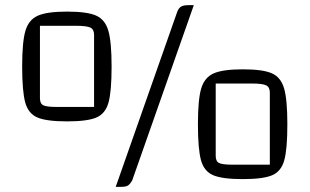

<svg xmlns="http://www.w3.org/2000/svg" viewBox="-20 -685 1201 745"><path d="M66 0ZM240 -640Q318 -640 353 -624.5Q388 -609 400.5 -565.5Q413 -522 413 -427Q413 -330 401 -287Q389 -244 354 -229Q319 -214 240 -214Q161 -214 125.5 -229Q90 -244 78 -287Q66 -330 66 -427Q66 -522 78.5 -565Q91 -608 126.5 -624Q162 -640 240 -640ZM135 -304Q135 -283 148 -276.5Q161 -270 202 -270H345V-550Q345 -571 330.5 -578Q316 -585 273 -585H135ZM450 40H429L668 -640Q673 -653 682 -659Q691 -665 711 -665H732L493 15Q485 29 477 34.5Q469 40 450 40ZM922 -416Q1000 -416 1035 -400.5Q1070 -385 1082.5 -341.5Q1095 -298 1095 -203Q1095 -106 1083 -63Q1071 -20 1036 -5Q1001 10 922 10Q843 10 807.5 -5Q772 -20 760 -63Q748 -106 748 -203Q748 -298 760.5 -341Q773 -384 808.5 -400Q844 -416 922 -416ZM817 -80Q817 -59 830 -52.5Q843 -46 884 -46H1027V-326Q1027 -347 1012.5 -354Q998 -361 955 -361H817Z"/></svg>

Font: Changa
Style: Regular
Weight: 400
Designer: Eduardo Rodriguez Tunni
Foundry: Eduardo Rodriguez Tunni
Version: Version 2.002; ttfautohint (v1.5.10-5e6f)